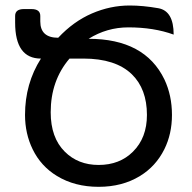

<svg xmlns="http://www.w3.org/2000/svg" viewBox="-20 -683 713 712"><path d="M345.7 9.8Q257.3 9.8 191.4 -30.3Q131.8 -66.4 101.1 -129.4Q72.8 -187.5 72.8 -256.8Q72.8 -373 131.8 -465.8Q36.1 -465.8 36.1 -599.1V-624Q36.1 -649.4 68.8 -649.4H96.7Q129.4 -649.4 129.4 -624V-603.5Q129.4 -543 195.8 -543Q252.4 -603.5 320.8 -633.1Q389.2 -662.6 460.9 -662.6Q509.8 -662.6 566.9 -652.6Q624 -642.6 624 -554.7Q550.3 -581.5 456.1 -581.5Q376.5 -581.5 308.6 -539.1Q517.1 -539.1 589.8 -388.2Q617.7 -329.1 617.7 -256.8Q617.7 -186.5 589.4 -129.4Q557.6 -65.9 499 -30.3Q433.6 9.8 345.7 9.8ZM345.7 -71.3Q423.8 -71.3 473.1 -120.6Q524.9 -171.9 524.9 -256.8Q524.9 -353 468.8 -407.7Q408.7 -465.8 289.1 -465.8H237.8Q168 -384.3 168 -266.6Q168 -172.4 220.2 -120.6Q269.5 -71.3 345.7 -71.3Z"/></svg>

Font: Bainsley
Style: Regular
Weight: 400
Designer: Paul James MIller
Foundry: High-Logic / Made with FontCreator
Version: Version 1.411;March 28, 2021;FontCreator 13.0.0.2683 64-bit